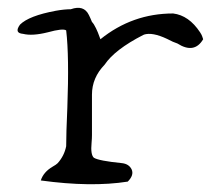

<svg xmlns="http://www.w3.org/2000/svg" viewBox="-20 -478 580 499"><path d="M312 -6Q217 9 86 -9Q93 -31 117 -45Q126 -50 130 -54Q147 -73 152 -98Q152 -131 155 -198Q160 -332 152 -399Q144 -405 104 -394Q64 -384 40 -390Q16 -392 32 -414Q55 -437 125 -450Q136 -452 146 -453Q156 -454 164 -454Q198 -466 211 -439Q213 -435 215 -430.5Q217 -426 219 -421Q224 -416 229.5 -404.5Q235 -393 238 -384L241 -376Q324 -443 430 -443Q471 -438 500 -394Q504 -388 505.5 -383.5Q507 -379 508 -376Q485 -337 441 -365Q431 -368 414 -377Q376 -395 354 -388Q353 -387 352 -387Q278 -349 252 -310Q219 -276 219 -232V-143Q219 -136 219 -127Q219 -118 218 -107Q215 -76 224 -68Q237 -60 297 -54Q315 -52 322 -38Q329 -23 312 -6Z"/></svg>

Font: New Tegomin
Style: Regular
Weight: 400
Designer: Kyosuke Nagai
Version: Version 1.000